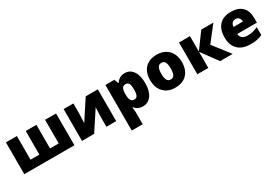

<svg xmlns="http://www.w3.org/2000/svg" viewBox="59 -1608 4167 2893"><g transform="rotate(-30 2142.5 -161.5)"><path d="M938 0H65.9V-553.2H256.8V-142.1H410.2V-553.2H596.2V-142.1H747.1V-553.2H938Z M1239.7 -553.2V-414.1Q1239.7 -402.3 1239.5 -388.7Q1239.3 -375 1232.9 -214.8L1454.1 -553.2H1665V0H1495.1V-149.9Q1495.1 -228.5 1502 -335.9L1281.7 0H1069.8V-553.2Z M2128.9 9.8Q2086.9 9.8 2053.7 -4.2Q2020.5 -18.1 1987.8 -54.2H1979Q1987.8 3.9 1987.8 18.1V240.2H1796.9V-553.2H1952.1L1979 -482.9H1987.8Q2041 -563 2134.8 -563Q2226.6 -563 2278.8 -486.8Q2331.1 -410.6 2331.1 -277.8Q2331.1 -144 2276.6 -67.1Q2222.2 9.8 2128.9 9.8ZM2064.9 -413.1Q2022.9 -413.1 2006.1 -383.1Q1989.3 -353 1987.8 -293.9V-278.8Q1987.8 -207.5 2006.8 -175.8Q2025.9 -144 2066.9 -144Q2103.5 -144 2120.1 -175.5Q2136.7 -207 2136.7 -279.8Q2136.7 -351.1 2120.1 -382.1Q2103.5 -413.1 2064.9 -413.1Z M2968.3 -277.8Q2968.3 -142.1 2895.3 -66.2Q2822.3 9.8 2690.9 9.8Q2564.9 9.8 2490.5 -67.9Q2416 -145.5 2416 -277.8Q2416 -413.1 2489 -488Q2562 -563 2693.8 -563Q2775.4 -563 2837.9 -528.3Q2900.4 -493.7 2934.3 -429Q2968.3 -364.3 2968.3 -277.8ZM2609.9 -277.8Q2609.9 -206.5 2628.9 -169.2Q2647.9 -131.8 2692.9 -131.8Q2737.3 -131.8 2755.6 -169.2Q2773.9 -206.5 2773.9 -277.8Q2773.9 -348.6 2755.4 -384.8Q2736.8 -420.9 2691.9 -420.9Q2647.9 -420.9 2628.9 -385Q2609.9 -349.1 2609.9 -277.8Z M3464.4 -553.2H3675.3L3468.3 -288.1L3691.4 0H3473.1L3268.1 -280.8V0H3077.1V-553.2H3268.1V-285.2Z M4000 9.8Q3861.8 9.8 3785.4 -63.7Q3709 -137.2 3709 -272.9Q3709 -413.1 3779.8 -488Q3850.6 -563 3981.9 -563Q4106.9 -563 4175 -497.8Q4243.2 -432.6 4243.2 -310.1V-225.1H3901.9Q3903.8 -178.7 3935.8 -152.3Q3967.8 -126 4022.9 -126Q4073.2 -126 4115.5 -135.5Q4157.7 -145 4207 -168V-30.8Q4162.1 -7.8 4114.3 1Q4066.4 9.8 4000 9.8ZM3988.8 -433.1Q3955.1 -433.1 3932.4 -411.9Q3909.7 -390.6 3905.8 -345.2H4069.8Q4068.8 -385.3 4047.1 -409.2Q4025.4 -433.1 3988.8 -433.1Z"/></g></svg>

Font: OpenSansExtrabold
Style: Regular
Weight: 800
Foundry: Ascender Corporation
Version: Version 1.10